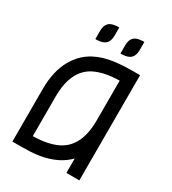

<svg xmlns="http://www.w3.org/2000/svg" viewBox="-178 -822 820 916"><g transform="rotate(30 232.0 -363.5)"><path d="M405.8 0.5H334.5V-79.1Q309.1 -52.7 275.4 -35.6Q213.9 -4.9 133.3 -1.5Q99.1 0 36.6 0V-289.6Q36.6 -387.7 73.7 -453.6Q124.5 -544.9 238.8 -568.4Q289.6 -579.1 370.1 -579.1H405.8ZM107.9 -71.3Q189.5 -72.3 243.2 -98.6Q334.5 -144.5 334.5 -289.6V-507.8Q252.9 -506.8 199.2 -480.5Q107.9 -434.6 107.9 -289.6ZM134.8 -621.6V-666Q134.8 -706.5 161.1 -719.2Q177.2 -726.6 206.1 -726.6V-682.6Q206.1 -642.1 179.7 -629.4Q163.6 -621.6 134.8 -621.6ZM272.9 -621.6V-666Q272.9 -706.5 299.3 -719.2Q315.4 -726.6 344.2 -726.6V-682.6Q344.2 -642.1 317.9 -629.4Q301.8 -621.6 272.9 -621.6Z"/></g></svg>

Font: Greenwashing Machine
Style: Regular
Weight: 400
Designer: Tup Wanders
Foundry: Free font, DO NOT SELL
Version: Version 1.00;August 10, 2023;FontCreator 11.5.0.2430 64-bit